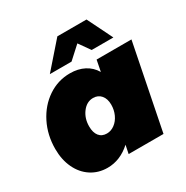

<svg xmlns="http://www.w3.org/2000/svg" viewBox="-175 -917 1041 1073"><g transform="rotate(-30 345.0 -380.5)"><path d="M14 -229Q14 -319 51.5 -393.5Q89 -468 153.5 -511.5Q218 -555 296 -555Q348 -555 387.5 -534.5Q427 -514 450 -475L464 -547H689L580 0H355L366 -54Q298 8 216 8Q157 8 111 -22Q65 -52 39.5 -106Q14 -160 14 -229ZM409 -288Q409 -326 390 -348.5Q371 -371 339 -371Q298 -371 269.5 -333.5Q241 -296 241 -244Q241 -204 258.5 -182Q276 -160 308 -160Q335 -160 358.5 -177.5Q382 -195 395.5 -224.5Q409 -254 409 -288ZM607 -607H467L416 -679L337 -607H197L339 -769H527Z"/></g></svg>

Font: Gontserrat Black
Style: Italic
Weight: 900
Italic angle: -11.3°
Designer: Julieta Ulanovsky
Foundry: Julieta Ulanovsky
Version: Version 6.001